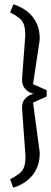

<svg xmlns="http://www.w3.org/2000/svg" viewBox="-20 -718 238 889"><path d="M41 151 27 112Q55 97 70 85Q85 73 91.5 55Q98 37 98 5L82 -217Q82 -245 95 -259.5Q108 -274 122 -279.5Q136 -285 138 -284Q137 -283 123 -288Q109 -293 95.5 -308Q82 -323 82 -352L97 -552Q97 -585 91 -603Q85 -621 70 -633.5Q55 -646 27 -661L42 -698Q78 -687 105.5 -665.5Q133 -644 148.5 -612.5Q164 -581 164 -539Q164 -535 162 -520Q160 -505 159 -501L133 -328Q149 -321 164.5 -314.5Q180 -308 196 -300V-271Q180 -264 164.5 -257Q149 -250 133 -243L161 -34Q162 -30 163 -20Q164 -10 164 -8Q164 34 148 66Q132 98 104.5 119Q77 140 41 151Z"/></svg>

Font: Faustina Light
Style: Regular
Weight: 300
Designer: Alfonso Garcia
Foundry: http://www.omnibus-type.com
Version: Version 1.200